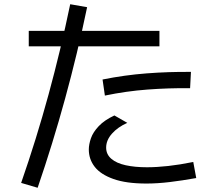

<svg xmlns="http://www.w3.org/2000/svg" viewBox="-20 -834 1040 908"><path d="M158 54 80 31Q152 -176 209.5 -386.5Q267 -597 312 -814L392 -800Q301 -363 158 54ZM672 34Q577 34 516.5 12.5Q456 -9 428 -45Q400 -81 400 -127Q400 -151 410 -180Q420 -209 447 -237.5Q474 -266 521 -288L582 -253Q537 -233 509.5 -202Q482 -171 482 -136Q482 -104 506.5 -83Q531 -62 574.5 -52.5Q618 -43 675 -43Q721 -43 775.5 -49Q830 -55 894 -68L908 8Q841 20 782.5 27Q724 34 672 34ZM116 -615V-688H734V-615ZM476 -382 465 -458Q569 -479 673.5 -487Q778 -495 883 -494L879 -417Q778 -418 677.5 -410.5Q577 -403 476 -382Z"/></svg>

Font: Murecho Thin
Style: Regular
Weight: 400
Version: Version 1.010